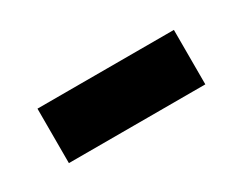

<svg xmlns="http://www.w3.org/2000/svg" viewBox="-31 -411 359 284"><g transform="rotate(-30 149.0 -268.5)"><path d="M32 -222H265V-315H32Z"/></g></svg>

Font: Kathrein 67 Medium Condensed
Style: Regular
Weight: 500
Width: 3
Designer: Lazydogs Typefoundry, based on Open Sans by Ascender Corporation
Foundry: Lazydogs Typefoundry
Version: Version 1.003;PS 001.003;hotconv 1.0.88;makeotf.lib2.5.64775